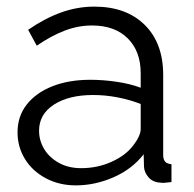

<svg xmlns="http://www.w3.org/2000/svg" viewBox="-20 -550 585 580"><path d="M33 -150Q33 -199 61 -234.5Q89 -270 138.5 -289.5Q188 -309 253 -309Q291 -309 332 -303Q373 -297 405 -285V-329Q405 -395 366 -434Q327 -473 258 -473Q216 -473 175.5 -457.5Q135 -442 91 -412L65 -460Q116 -495 165 -512.5Q214 -530 265 -530Q361 -530 417 -475Q473 -420 473 -323V-82Q473 -68 479 -61.5Q485 -55 498 -54V0Q487 1 479 2Q471 3 467 2Q442 1 429 -14Q416 -29 415 -46L414 -84Q379 -39 323 -14.5Q267 10 209 10Q159 10 118.5 -11.5Q78 -33 55.5 -69.5Q33 -106 33 -150ZM382 -110Q393 -124 399 -137Q405 -150 405 -160V-236Q371 -249 334.5 -256Q298 -263 261 -263Q188 -263 143 -234Q98 -205 98 -155Q98 -126 113 -100.5Q128 -75 157 -58.5Q186 -42 225 -42Q274 -42 316.5 -61Q359 -80 382 -110Z"/></svg>

Font: Raleway Thin
Style: Regular
Weight: 400
Version: Version 4.026